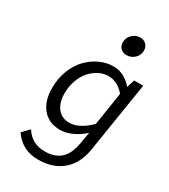

<svg xmlns="http://www.w3.org/2000/svg" viewBox="-235 -875 1070 1213"><g transform="rotate(30 300.0 -268.5)"><path d="M398.9 -624Q372.6 -624 355.7 -640.4Q338.9 -656.7 338.9 -683.1Q338.9 -717.3 363.3 -740.7Q387.7 -764.2 420.9 -764.2Q447.3 -764.2 464.1 -747.1Q481 -730 481 -703.1Q481 -669.4 456.5 -646.7Q432.1 -624 398.9 -624ZM244.1 227.1Q127.4 227.1 64 132.8L111.8 83Q160.6 161.1 254.9 161.1Q327.1 161.1 369.6 123.8Q412.1 86.4 426.8 0L440.9 -81.1Q405.3 -47.9 359.6 -26.4Q314 -4.9 271 -4.9Q189.9 -4.9 143.1 -59.8Q96.2 -114.7 96.2 -210.9Q96.2 -280.3 119.6 -339.8Q143.1 -399.4 181.2 -438.5Q219.2 -477.5 267.3 -499.8Q315.4 -522 365.2 -522Q444.8 -522 503.9 -452.1V-453.1L522 -509.8H587.9L506.8 0Q489.7 110.4 421.4 168.7Q353 227.1 244.1 227.1ZM299.8 -73.2Q370.1 -73.2 449.2 -150.9L486.8 -392.1Q435.1 -453.1 368.2 -453.1Q333.5 -453.1 299.8 -436Q266.1 -418.9 239.7 -389.2Q213.4 -359.4 197.3 -315.4Q181.2 -271.5 181.2 -222.2Q181.2 -153.3 212.2 -113.3Q243.2 -73.2 299.8 -73.2Z"/></g></svg>

Font: Office Code Pro D Italic
Style: Regular
Weight: 400
Italic angle: -9°
Designer: Nathan Rutzky & Paul D. Hunt
Foundry: Adobe Systems Incorporated
Version: Version 1.004;PS 001.004;hotconv 1.0.70;makeotf.lib2.5.58329